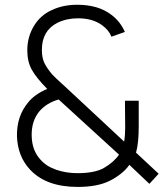

<svg xmlns="http://www.w3.org/2000/svg" viewBox="-20 -754 685 790"><path d="M299.3 15.1Q169.9 15.1 103.5 -56.2Q52.7 -110.4 49.8 -193.4Q48.3 -276.4 96.2 -333Q122.1 -365.7 174.3 -388.2Q129.9 -433.1 111.1 -466.6Q92.3 -500 92.3 -546.9Q92.3 -601.1 118.7 -645.8Q145 -690.4 191.9 -711.9Q238.3 -734.4 297.9 -734.4Q384.8 -734.4 438.5 -692.9Q475.1 -665.5 493.7 -622.6L438.5 -603Q427.7 -630.4 399.9 -650.4Q361.3 -678.7 300.8 -678.7Q254.4 -678.7 216.3 -660.2Q152.3 -627.9 152.3 -548.3Q152.3 -517.6 161.9 -496.6Q171.4 -475.6 194.3 -448.2Q205.1 -436 247.6 -397.9L490.7 -171.4Q495.1 -197.3 495.1 -228.5L494.1 -339.4H550.8V-235.8Q550.8 -163.1 539.6 -126L632.8 -39.1L594.7 2.4L512.2 -75.7Q498.5 -55.7 475.6 -37.8Q452.6 -20 428.7 -8.8Q379.4 15.1 299.3 15.1ZM110.4 -195.3Q111.3 -135.3 146.5 -97.2Q170.9 -69.3 211.7 -55.4Q252.4 -41.5 298.3 -41.5Q370.1 -41.5 407.7 -63Q448.7 -86.9 469.7 -117.7L221.2 -344.7Q170.9 -330.1 141.6 -295.4Q108.9 -255.4 110.4 -195.3Z"/></svg>

Font: Manrope Light
Style: Regular
Weight: 300
Designer: Mikhail Sharanda
Foundry: Mikhail Sharanda
Version: Version 4.505;FEAKit 1.0